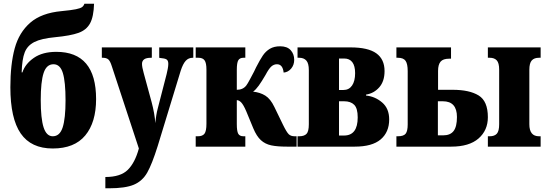

<svg xmlns="http://www.w3.org/2000/svg" viewBox="-20 -792 2951 1037"><path d="M36 -321Q36 -445 59.5 -531Q83 -617 143.5 -669.5Q204 -722 313 -732Q365 -737 389.5 -742Q414 -747 423 -753.5Q432 -760 436 -772H488Q486 -702 466.5 -666Q447 -630 404 -614.5Q361 -599 277 -591Q203 -584 165.5 -565Q128 -546 113.5 -509Q99 -472 97 -401H101Q116 -447 163 -479.5Q210 -512 284 -512Q499 -512 499 -257Q499 -131 440.5 -60.5Q382 10 265 10Q148 10 92 -71Q36 -152 36 -321ZM334 -250Q334 -350 319.5 -397.5Q305 -445 269 -445Q231 -445 215.5 -397.5Q200 -350 200 -252Q200 -152 215.5 -104Q231 -56 265 -56Q303 -56 318.5 -104Q334 -152 334 -250Z M549 164Q631 164 670 125.5Q709 87 730 10L584 -434Q575 -463 564.5 -471.5Q554 -480 535 -480H530V-536H800V-480H796Q770 -480 758.5 -471.5Q747 -463 747 -447Q747 -430 756 -398L799 -240Q815 -180 819 -127Q823 -173 832 -206L880 -392Q883 -404 886 -420Q889 -436 889 -447Q889 -465 879.5 -471Q870 -477 844 -479L840 -480V-536H1024V-480H1021Q998 -480 983 -463.5Q968 -447 956 -410L832 -4Q801 95 775 140.5Q749 186 703 205.5Q657 225 568 225H549Z M1037 -56H1049Q1074 -56 1084.5 -70Q1095 -84 1095 -124V-416Q1095 -452 1085 -466Q1075 -480 1052 -480H1037V-536H1305V-480H1295Q1275 -480 1267 -466.5Q1259 -453 1259 -414V-307Q1292 -307 1310 -330Q1317 -339 1330.5 -364.5Q1344 -390 1352 -405Q1354 -409 1363 -428Q1384 -469 1399.5 -492Q1415 -515 1437.5 -528.5Q1460 -542 1493 -542Q1531 -542 1550 -521Q1569 -500 1569 -469Q1569 -441 1552.5 -421.5Q1536 -402 1512 -400Q1507 -445 1476 -445Q1459 -445 1445.5 -433Q1432 -421 1414 -387Q1393 -351 1377.5 -329.5Q1362 -308 1347 -297Q1385 -293 1413 -275.5Q1441 -258 1462 -214L1508 -119Q1528 -78 1539.5 -67Q1551 -56 1571 -56H1582V0H1530Q1477 0 1444.5 -7Q1412 -14 1389 -35Q1366 -56 1348 -99L1310 -191Q1295 -226 1283 -238.5Q1271 -251 1259 -251V-122Q1259 -84 1266.5 -70Q1274 -56 1295 -56H1305V0H1037Z M1587 -56H1596Q1623 -56 1635.5 -69Q1648 -82 1648 -121V-413Q1648 -450 1634.5 -465Q1621 -480 1596 -480H1587V-536H1873Q1968 -536 2012.5 -504Q2057 -472 2057 -408Q2057 -353 2028.5 -320.5Q2000 -288 1957 -281V-276Q2006 -271 2044 -238.5Q2082 -206 2082 -147Q2082 -78 2036 -39Q1990 0 1896 0H1587ZM1835 -306Q1865 -306 1881.5 -330Q1898 -354 1898 -397Q1898 -436 1883 -456Q1868 -476 1839 -476H1811V-306ZM1838 -60Q1912 -60 1912 -158Q1912 -207 1893 -226Q1874 -245 1839 -245H1811V-60Z M2121 -56H2129Q2160 -56 2171 -70Q2182 -84 2182 -120V-408Q2182 -447 2170.5 -463.5Q2159 -480 2129 -480H2121V-536H2416V-475H2406Q2373 -475 2359.5 -459Q2346 -443 2346 -409V-307H2425Q2515 -307 2565 -276.5Q2615 -246 2615 -159Q2615 -88 2564.5 -44Q2514 0 2417 0H2121ZM2615 -56H2625Q2651 -56 2663.5 -70Q2676 -84 2676 -121V-416Q2676 -452 2663 -466Q2650 -480 2625 -480H2615V-536H2900V-480H2891Q2865 -480 2852 -465.5Q2839 -451 2839 -415V-121Q2839 -56 2891 -56H2900V0H2615ZM2374 -61Q2412 -61 2430 -84.5Q2448 -108 2448 -160Q2448 -245 2372 -245H2345V-61Z"/></svg>

Font: Noto Serif CondBlack
Style: Regular
Weight: 900
Width: 3
Designer: Monotype Design Team
Foundry: Monotype Imaging Inc.
Version: Version 1.001